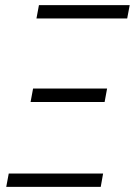

<svg xmlns="http://www.w3.org/2000/svg" viewBox="-20 -731 527 751"><path d="M4.4 0 14.2 -52.2H383.3L374 0ZM99.6 -332 109.4 -384.8H398.9L389.2 -332ZM122.6 -658.7 132.3 -710.9H487.3L477.5 -658.7Z"/></svg>

Font: Roboto Condensed Light
Style: Italic
Weight: 300
Italic angle: -12°
Designer: Christian Robertson
Foundry: Google
Version: Version 3.0; 2020